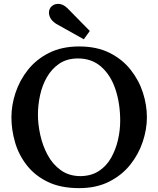

<svg xmlns="http://www.w3.org/2000/svg" viewBox="-20 -956 817 992"><path d="M389 16Q294 16 227.5 -16Q161 -48 119 -101.5Q77 -155 58 -220Q39 -285 39 -350Q39 -413 60.5 -477.5Q82 -542 125 -596Q168 -650 234 -683Q300 -716 389 -716Q480 -716 546 -683Q612 -650 655 -595.5Q698 -541 718.5 -477Q739 -413 739 -350Q739 -288 717.5 -223.5Q696 -159 653 -105Q610 -51 544 -17.5Q478 16 389 16ZM397 -46Q452 -47 491 -72.5Q530 -98 554 -140.5Q578 -183 589.5 -233Q601 -283 601 -332Q601 -421 576.5 -494.5Q552 -568 502.5 -611.5Q453 -655 379 -654Q324 -653 285.5 -626.5Q247 -600 222.5 -557.5Q198 -515 187 -464Q176 -413 176 -364Q176 -314 188 -259Q200 -204 226 -155.5Q252 -107 294.5 -76.5Q337 -46 397 -46ZM413 -753 270 -833Q243 -850 235.5 -874Q228 -898 241 -917Q254 -935 279 -936Q304 -937 328 -914L444 -796Z"/></svg>

Font: Lora SemiBold
Style: Regular
Weight: 600
Designer: Olga Karpushina, Alexei Vanyashin (Cyrillic)
Foundry: Cyreal
Version: Version 3.011; ttfautohint (v1.8.4.7-5d5b)